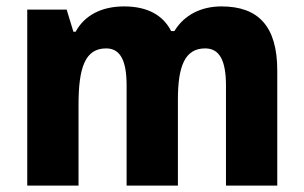

<svg xmlns="http://www.w3.org/2000/svg" viewBox="-20 -579 948 599"><path d="M671 -559C608 -559 555 -533 524 -482H514C489 -531 441 -559 367 -559C298 -559 244 -532 216 -480H209L188 -549H65V0H225V-252C225 -367 245 -428 311 -428C355 -428 375 -391 375 -312V0H535V-268C535 -373 557 -428 620 -428C664 -428 685 -392 685 -312V0H845V-359C845 -497 786 -559 671 -559Z"/></svg>

Font: Noto Sans Myanmar SemiCondensed ExtraBold
Style: Regular
Weight: 800
Width: 4
Designer: Monotype Design Team
Foundry: Monotype Imaging Inc.
Version: Version 2.107